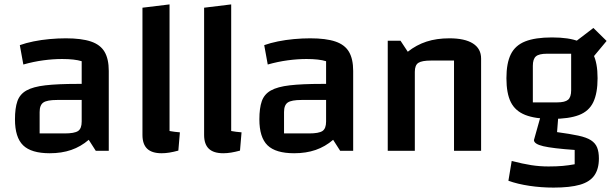

<svg xmlns="http://www.w3.org/2000/svg" viewBox="-20 -685 2796 872"><path d="M206 11Q122 11 85 -25Q48 -61 48 -143Q48 -194 59 -225.5Q70 -257 100 -274Q130 -291 186 -297.5Q242 -304 332 -304H381V-231H239Q194 -231 177 -219.5Q160 -208 160 -176V-79H273Q318 -79 334.5 -90Q351 -101 351 -133V-407Q319 -417 262 -417Q221 -417 176.5 -411Q132 -405 86 -392L70 -480Q98 -490 132.5 -497Q167 -504 205 -507.5Q243 -511 279 -511Q350 -511 393 -496.5Q436 -482 455 -449.5Q474 -417 474 -363V0H415L383 -50Q347 -19 303.5 -4Q260 11 206 11Z M750 -90Q760 -88 772.5 -86.5Q785 -85 797 -84L790 -1Q768 5 749.5 8Q731 11 714 11Q670 11 648.5 -9.5Q627 -30 627 -72V-650L750 -665Z M1030 -90Q1040 -88 1052.5 -86.5Q1065 -85 1077 -84L1070 -1Q1048 5 1029.5 8Q1011 11 994 11Q950 11 928.5 -9.5Q907 -30 907 -72V-650L1030 -665Z M1316 11Q1232 11 1195 -25Q1158 -61 1158 -143Q1158 -194 1169 -225.5Q1180 -257 1210 -274Q1240 -291 1296 -297.5Q1352 -304 1442 -304H1491V-231H1349Q1304 -231 1287 -219.5Q1270 -208 1270 -176V-79H1383Q1428 -79 1444.5 -90Q1461 -101 1461 -133V-407Q1429 -417 1372 -417Q1331 -417 1286.5 -411Q1242 -405 1196 -392L1180 -480Q1208 -490 1242.5 -497Q1277 -504 1315 -507.5Q1353 -511 1389 -511Q1460 -511 1503 -496.5Q1546 -482 1565 -449.5Q1584 -417 1584 -363V0H1525L1493 -50Q1457 -19 1413.5 -4Q1370 11 1316 11Z M1741 0V-500H1799L1832 -450Q1871 -481 1917 -496Q1963 -511 2021 -511Q2091 -511 2128 -487.5Q2165 -464 2165 -419V0H2042V-410H1938Q1896 -410 1880 -399.5Q1864 -389 1864 -359V0Z M2487 -145Q2411 -145 2365.5 -163Q2320 -181 2300 -221Q2280 -261 2280 -330Q2280 -398 2300 -438.5Q2320 -479 2365.5 -497Q2411 -515 2487 -515Q2564 -515 2609 -497Q2654 -479 2674 -439Q2694 -399 2694 -330Q2694 -262 2674.5 -221Q2655 -180 2609.5 -162.5Q2564 -145 2487 -145ZM2400 -220H2510Q2546 -220 2560 -232Q2574 -244 2574 -275V-441H2464Q2428 -441 2414 -429Q2400 -417 2400 -386ZM2700 35Q2700 82 2679.5 111.5Q2659 141 2614 154Q2569 167 2494 167Q2438 167 2384.5 159Q2331 151 2289 136L2304 46Q2354 59 2392.5 65Q2431 71 2471 71Q2508 71 2535.5 68.5Q2563 66 2590 61V-4Q2490 -11 2447.5 -21Q2405 -31 2405 -49L2437 -163L2516 -162L2510 -85Q2569 -77 2606.5 -69Q2644 -61 2664 -48Q2684 -35 2692 -15Q2700 5 2700 35ZM2655 -403 2586 -490 2675 -558 2735 -499Z"/></svg>

Font: Changa Medium
Style: Regular
Weight: 500
Designer: Eduardo Rodriguez Tunni
Foundry: Eduardo Rodriguez Tunni
Version: Version 3.003